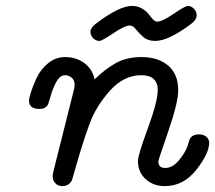

<svg xmlns="http://www.w3.org/2000/svg" viewBox="-20 -631 735 656"><path d="M79.1 -287.1Q79.1 -293.9 85.4 -314.9Q91.8 -335.9 105 -364.5Q118.2 -393.1 144 -414.6Q169.9 -436 203.1 -436Q240.2 -436 268.1 -415.5Q295.9 -395 303.2 -359.9Q340.3 -396 376.7 -416Q413.1 -436 463.9 -436Q520 -436 554.4 -407Q588.9 -377.9 588.9 -323.2Q588.9 -280.3 554.9 -182.1Q521 -84 521 -80.1Q521 -57.1 543.9 -57.1Q568.8 -57.1 589.8 -81.5Q610.8 -106 620.1 -129.9L627.9 -154.8Q635.7 -171.9 660.2 -171.9Q674.3 -171.9 684.1 -164.6Q693.8 -157.2 694.8 -144Q694.8 -106.9 650.9 -51Q606.9 4.9 543 4.9Q503.9 4.9 477.5 -19Q451.2 -43 451.2 -81.1Q451.2 -100.1 485.1 -192.6Q519 -285.2 519 -323.2Q519 -374 461.9 -374Q402.8 -374 355.5 -321Q308.1 -268.1 286.1 -208Q264.2 -147.9 245.6 -83.5Q227.1 -19 226.1 -16.1Q216.3 4.9 192.9 4.9Q178.7 4.9 169.9 -4.2Q161.1 -13.2 160.2 -24.9Q159.2 -31.7 163.1 -47.9L231.9 -321.8Q234.9 -330.6 234.9 -341.8Q234.9 -357.9 224.4 -366Q213.9 -374 202.1 -374Q185.1 -374 172.6 -351.6Q160.2 -329.1 152.6 -301.5Q145 -273.9 142.1 -271Q133.3 -258.8 116.2 -258.8H113.8Q79.1 -259.3 79.1 -287.1ZM307.1 -549.8Q387.2 -610.8 431.2 -610.8Q449.2 -610.8 464.1 -602.5Q479 -594.2 486.6 -584.2Q494.1 -574.2 502 -565.7Q509.8 -557.1 517.1 -557.1Q534.2 -557.1 573.5 -584Q612.8 -610.8 622.8 -610.8Q632.8 -610.8 642.3 -601.3Q651.9 -591.8 651.9 -579.1Q651.9 -564 634.8 -550.8Q555.7 -490.7 509.8 -491.2Q484.9 -491.2 469.5 -504.6Q454.1 -518.1 444.1 -531Q434.1 -543.9 422.9 -543.9Q406.7 -543.9 367.4 -517.6Q328.1 -491.2 319.8 -491.2Q307.6 -491.2 298.3 -500.5Q289.1 -509.8 289.1 -522.9Q289.1 -536.1 307.1 -549.8Z"/></svg>

Font: CMU Typewriter Text Variable Width
Style: Italic
Weight: 500
Italic angle: -14.04°
Version: Version 0.7.0